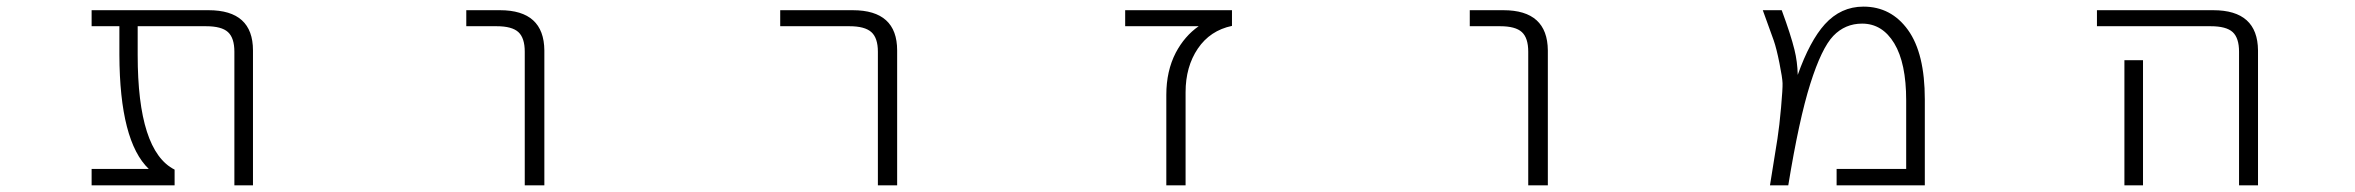

<svg xmlns="http://www.w3.org/2000/svg" viewBox="-20 -553 7040 574"><path d="M736.3 1H680.7V-398.4Q680.7 -439.5 661.6 -457Q642.6 -474.6 595.7 -474.6H391.6V-388.7Q391.6 -101.6 502 -45.9V1H253.9V-47.9H424.8Q337.9 -130.9 336.9 -388.7V-474.6H253.9V-522.5H603.5Q736.3 -522.5 736.3 -402.3Z M1374 -474.6V-522.5H1474.6Q1606.4 -522.5 1607.4 -402.3V1H1548.8V-398.4Q1548.8 -439.5 1529.8 -457Q1510.7 -474.6 1464.8 -474.6Z M2312.5 -474.6V-522.5H2529.3Q2662.1 -522.5 2662.1 -402.3V1H2604.5V-398.4Q2604.5 -439.5 2585 -457Q2565.4 -474.6 2519.5 -474.6Z M3563.5 -474.6H3343.8V-522.5H3663.1V-475.6Q3597.7 -461.9 3561 -407.7Q3524.4 -353.5 3524.4 -277.3V1H3466.8V-269.5Q3466.8 -340.8 3495.1 -395.5Q3521.5 -445.3 3563.5 -474.6Z M4374 -474.6V-522.5H4474.6Q4606.4 -522.5 4607.4 -402.3V1H4548.8V-398.4Q4548.8 -439.5 4529.8 -457Q4510.7 -474.6 4464.8 -474.6Z M5470.7 1V-47.9H5678.7V-252.9Q5678.7 -364.3 5643.1 -423.3Q5607.4 -482.4 5546.9 -482.4Q5496.1 -482.4 5460.9 -445.8Q5425.8 -409.2 5392.1 -302.7Q5358.4 -196.3 5326.2 1H5271.5Q5288.1 -100.6 5293.9 -138.7Q5299.8 -176.8 5304.7 -232.4Q5309.6 -288.1 5309.1 -304.2Q5308.6 -320.3 5299.8 -364.3Q5291 -408.2 5282.7 -432.1Q5274.4 -456.1 5250 -522.5H5306.6Q5334 -448.2 5344.7 -404.3Q5353.5 -369.1 5354.5 -329.1Q5390.6 -430.7 5435.5 -480.5Q5483.4 -533.2 5550.8 -533.2Q5633.8 -533.2 5684.1 -463.4Q5734.4 -393.6 5734.4 -255.9V1Z M6249 -474.6V-522.5H6596.7Q6729.5 -522.5 6730.5 -402.3V1H6673.8V-398.4Q6673.8 -439.5 6654.8 -457Q6635.7 -474.6 6588.9 -474.6ZM6386.7 -373V-49.8V1H6331.1V-49.8V-373Z"/></svg>

Font: GenEi Gothic M Light
Style: Regular
Weight: 300
Designer: o_tamon (Modified); [Source Han Sans]
Ryoko NISHIZUKA  (kana & ideographs); Paul D. Hunt (Latin, Greek & Cyrillic); Wenl
Version: Version 1.1a;Original Version 1.004